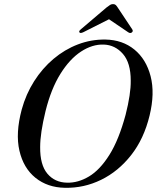

<svg xmlns="http://www.w3.org/2000/svg" viewBox="-20 -905 770 937"><path d="M494.5 -712Q578 -710.5 635.8 -663.2Q693.5 -616 715 -533Q736.5 -450 710 -341Q682.5 -227.5 620 -148Q557.5 -68.5 473.5 -27.5Q389.5 13.5 296.5 11.5Q212 10 153.2 -37.2Q94.5 -84.5 74.8 -169.5Q55 -254.5 86 -370.5Q106.5 -445.5 146.5 -508.5Q186.5 -571.5 241 -617.5Q295.5 -663.5 360 -688.2Q424.5 -713 494.5 -712ZM307 -13.5Q361 -12 414.2 -43.8Q467.5 -75.5 513.8 -149Q560 -222.5 593 -345Q606 -396 612.2 -437.5Q618.5 -479 618 -512Q618 -598 580 -641.8Q542 -685.5 486.5 -687.5Q430.5 -689.5 375.2 -653.2Q320 -617 274.8 -544.5Q229.5 -472 202.5 -364Q189 -308.5 182.5 -265Q176 -221.5 176 -188Q175 -100.5 211.2 -57.5Q247.5 -14.5 307 -13.5ZM622.5 -746Q615 -741 605 -748L512 -811L387 -748Q373.5 -741.5 368.5 -746Q362.5 -752 374 -761.5L500.5 -869Q510 -876.5 516.8 -880.8Q523.5 -885 531.5 -885Q540 -885 544.5 -880.8Q549 -876.5 554 -869L625.5 -761.5Q631.5 -752.5 622.5 -746Z"/></svg>

Font: Fraunces 72pt
Style: Italic
Weight: 400
Italic angle: -16°
Version: Version 1.000;[b76b70a41]